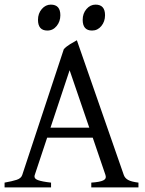

<svg xmlns="http://www.w3.org/2000/svg" viewBox="-20 -819 635 839"><path d="M0 0V-21Q33.2 -26.9 52.7 -33.2Q72.3 -39.6 77.1 -54.2L258.8 -604Q270 -616.2 286.6 -626.2Q303.2 -636.2 315.9 -643.1L521 -54.2Q525.9 -40.5 539.8 -32.7Q553.7 -24.9 585 -21V0H378.9V-21Q416.5 -23.4 431.4 -30.8Q446.3 -38.1 440.9 -54.2L385.3 -217.3H186L131.8 -54.2Q127 -39.1 145 -32.2Q163.1 -25.4 203.1 -21V0ZM200.7 -261.2H370.1L284.2 -512.2ZM382.3 -685.5Q341.3 -685.5 341.3 -732.4Q341.3 -760.3 357.9 -779.5Q374.5 -798.8 397.5 -798.8Q439 -798.8 439 -752.4Q439 -725.1 422.9 -705.3Q406.7 -685.5 382.3 -685.5ZM187 -685.5Q146 -685.5 146 -732.4Q146 -760.3 162.6 -779.5Q179.2 -798.8 202.1 -798.8Q243.7 -798.8 243.7 -752.4Q243.7 -725.1 227.5 -705.3Q211.4 -685.5 187 -685.5Z"/></svg>

Font: David Libre
Style: Regular
Weight: 400
Designer: Ismar David, J. Victor Gaultney, Annie Olsen and Meir Sadan
Foundry: Monotype Imaging Inc. & SIL International
Version: Version 1.100; ttfautohint (v1.8.4.7-5d5b)